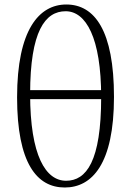

<svg xmlns="http://www.w3.org/2000/svg" viewBox="-20 -820 583 854"><path d="M268 14C389 14 487 -90 487 -389C487 -684 401 -800 275 -800C154 -800 56 -688 56 -387C56 -94 144 14 268 14ZM274 -16C184 -16 114 -126 114 -402C114 -682 181 -770 272 -770C362 -770 430 -653 430 -388C430 -102 364 -16 274 -16ZM76 -379H470V-419H76Z"/></svg>

Font: Source Han Serif CN VF
Style: Regular
Weight: 250
Designer: Ryoko NISHIZUKA 西塚涼子 (kana & ideographs); Frank Grießhammer (Latin, Greek & Cyrillic); Wenlong ZHANG 张文龙 (bopomofo); San
Foundry: Adobe
Version: Version 2.002;hotconv 1.1.0;makeotfexe 2.6.0